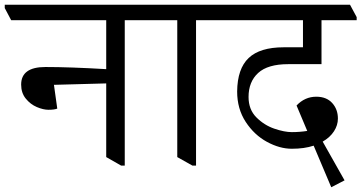

<svg xmlns="http://www.w3.org/2000/svg" viewBox="-51 -665 1521 808"><path d="M585 -593V-580H474V32H459L396 -4V-314L176 -308L190 -208Q178 -203 153 -203Q131 -203 104 -214.5Q77 -226 57.5 -250Q38 -274 38 -309Q38 -383 140 -383Q243 -383 396 -374V-580H-4L-31 -631V-645H557Z M885 -593V-580H774V32H759L695 -4V-580H580L553 -631V-645H857Z M1450 -593V-580H1302V-395H1162Q1076 -395 1035.5 -358Q995 -321 995 -257Q995 -204 1028 -171Q1061 -138 1103.5 -123.5Q1146 -109 1177 -109Q1210 -109 1242 -114L1197 -221Q1232 -258 1280 -258Q1323 -258 1347 -231.5Q1371 -205 1371 -166Q1371 -138 1354.5 -112.5Q1338 -87 1307 -69L1399 94L1343 123L1269 -52Q1230 -39 1177 -39Q1126 -39 1072.5 -68Q1019 -97 983 -152Q947 -207 947 -280Q948 -376 995.5 -421Q1043 -466 1143 -466H1224V-580H881L854 -631V-645H1422Z"/></svg>

Font: Martel
Style: Regular
Weight: 400
Designer: Dan Reynolds
Foundry: Dan Reynolds
Version: Version 1.001; ttfautohint (v1.1) -l 5 -r 5 -G 72 -x 0 -D la